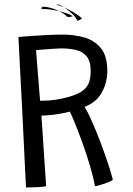

<svg xmlns="http://www.w3.org/2000/svg" viewBox="-20 -815 587 849"><path d="M95 14Q92 -41.5 88.2 -122.5Q84.5 -203.5 79.8 -296.2Q75 -389 70.2 -481.2Q65.5 -573.5 61.5 -651.5Q84.5 -653.5 119 -656Q153.5 -658.5 191 -660.2Q228.5 -662 259.5 -662Q308.5 -662 353.2 -649.2Q398 -636.5 426.2 -601.8Q454.5 -567 454.5 -501.5Q454.5 -450 430.2 -406Q406 -362 354 -342.5Q368.5 -319.5 387.2 -276.8Q406 -234 424.8 -184.5Q443.5 -135 458.2 -90.5Q473 -46 479 -19.5Q469.5 -13 452.5 -6.8Q435.5 -0.5 420.2 3.8Q405 8 400 8Q393 -30.5 378.5 -79.5Q364 -128.5 346.8 -177Q329.5 -225.5 313.8 -264.2Q298 -303 289 -321.5Q267.5 -315.5 242 -311.5Q216.5 -307.5 194.8 -305.5Q173 -303.5 163 -303.5Q163.5 -296 165.5 -269.5Q167.5 -243 169.8 -206Q172 -169 174.8 -128.8Q177.5 -88.5 180 -52Q182.5 -15.5 184 8.5Q169 11.5 142.5 12.8Q116 14 95 14ZM157.5 -369.5Q181 -369.5 204.8 -371.5Q228.5 -373.5 257.5 -380Q310 -391.5 336.5 -407.8Q363 -424 372 -446.5Q381 -469 381 -499.5Q381 -545 362.5 -566.5Q344 -588 314 -594.5Q284 -601 249.5 -601Q239 -601 215 -599.2Q191 -597.5 168.5 -595.8Q146 -594 139.5 -593.5Q140 -584.5 141.8 -561.5Q143.5 -538.5 146 -509Q148.5 -479.5 150.8 -450.2Q153 -421 154.8 -398.8Q156.5 -376.5 157.5 -369.5ZM342.5 -733.5Q333.5 -727 328.2 -725Q323 -723 323 -722.5Q314 -740.5 296.5 -756.5Q279 -772.5 263.5 -782.5Q242.5 -791.5 228.5 -794Q231 -795 231.5 -794.5Q232 -794 234.5 -795Q240 -797 263.5 -782.5Q285.5 -772.5 308 -759Q330.5 -745.5 342.5 -733.5ZM302 -743.5Q291 -739.5 284.8 -740Q278.5 -740.5 277.5 -740.5Q271.5 -747.5 262.2 -753.8Q253 -760 242.5 -765.5Q221.5 -770.5 200 -773.2Q178.5 -776 164 -775Q164 -775 163.8 -778Q163.5 -781 166 -783.5Q171 -787.5 195 -782.2Q219 -777 242.5 -765.5Q261 -761 276.8 -755.2Q292.5 -749.5 302 -743.5Z"/></svg>

Font: Grandstander Light
Style: Regular
Weight: 300
Designer: Tyler Finck
Foundry: Etcetera Type Co
Version: Version 1.200; ttfautohint (v1.8.3)